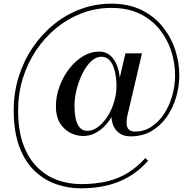

<svg xmlns="http://www.w3.org/2000/svg" viewBox="-20 -810 1050 1044"><path d="M419 214Q350.5 214 285.5 191.5Q220.5 169 168.2 119.2Q116 69.5 85.2 -12Q54.5 -93.5 54.5 -211Q54.5 -305 81.2 -391.2Q108 -477.5 156.8 -550Q205.5 -622.5 271.8 -676.5Q338 -730.5 417.5 -760.2Q497 -790 585 -790Q680 -790 749.8 -755.5Q819.5 -721 865 -664Q910.5 -607 932.8 -538.2Q955 -469.5 955 -401Q955 -341 937.8 -282Q920.5 -223 887 -174.8Q853.5 -126.5 804.2 -97.5Q755 -68.5 691 -68.5Q657.5 -68.5 635.5 -81.8Q613.5 -95 601.8 -116Q590 -137 587.2 -162Q584.5 -187 590 -210L662 -520H752L679.5 -210Q678 -202 674.2 -187.8Q670.5 -173.5 668.8 -157.5Q667 -141.5 669.8 -127Q672.5 -112.5 683 -103.5Q693.5 -94.5 714.5 -94.5Q762 -94.5 802 -120Q842 -145.5 871 -189Q900 -232.5 916 -287.5Q932 -342.5 932 -401Q932 -466.5 911.5 -531.2Q891 -596 848.5 -649.5Q806 -703 740.5 -735Q675 -767 584.5 -767Q501 -767 425.2 -738.2Q349.5 -709.5 286.2 -657.8Q223 -606 176.2 -536.2Q129.5 -466.5 104 -383.8Q78.5 -301 78.5 -211Q78.5 -99.5 107.2 -22.5Q136 54.5 184.8 101.5Q233.5 148.5 294.2 169.8Q355 191 419 191Q499.5 191 562.2 176Q625 161 675.8 129.5Q726.5 98 770 49.5L785 64Q722 137 631.8 175.5Q541.5 214 419 214ZM434 -70.5Q394.5 -70.5 360.2 -88.8Q326 -107 305 -142.5Q284 -178 284 -230Q284 -286.5 303.5 -339.8Q323 -393 356.2 -436Q389.5 -479 431.5 -504.2Q473.5 -529.5 518 -529.5Q550 -529.5 572.2 -513.8Q594.5 -498 608 -471.5Q621.5 -445 627.5 -414Q633.5 -383 633.5 -352Q633.5 -294.5 617.5 -243.5Q601.5 -192.5 573.2 -153.5Q545 -114.5 509.2 -92.5Q473.5 -70.5 434 -70.5ZM456 -98.5Q483 -98.5 510.8 -118.2Q538.5 -138 561.8 -172.5Q585 -207 599.2 -251.8Q613.5 -296.5 613.5 -345.5Q613.5 -361.5 610.8 -387.2Q608 -413 599.8 -439.2Q591.5 -465.5 574.8 -483.5Q558 -501.5 530 -501.5Q502.5 -501.5 476.2 -477.2Q450 -453 429.8 -413.2Q409.5 -373.5 397.2 -326Q385 -278.5 385 -232Q385 -198.5 391 -168Q397 -137.5 412.5 -118Q428 -98.5 456 -98.5Z"/></svg>

Font: BodoniModa 10 Custom
Style: Regular
Weight: 400
Designer: Owen Earl
Foundry: indestructible type
Version: Version 2.005